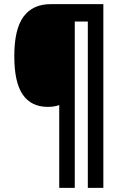

<svg xmlns="http://www.w3.org/2000/svg" viewBox="-20 -780 592 927"><path d="M479 127H404V-676H341V127H266V-273Q244 -264 210 -264Q131 -264 90 -323Q49 -382 49 -509Q49 -639 93.5 -699.5Q138 -760 225 -760H479Z"/></svg>

Font: Noto Sans Malayalam Condensed
Style: Bold
Weight: 700
Width: 3
Designer: Jelle Bosma - Monotype Design Team
Foundry: Monotype Imaging Inc.
Version: Version 2.104; ttfautohint (v1.8.4.7-5d5b)